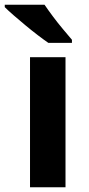

<svg xmlns="http://www.w3.org/2000/svg" viewBox="-48 -786 373 806"><path d="M227 0H78V-546H227ZM139 -766Q154 -744 174.5 -716.5Q195 -689 216.5 -663.5Q238 -638 254 -619V-606H155Q136 -619 110.5 -638.5Q85 -658 58.5 -680Q32 -702 9 -722Q-14 -742 -28 -756V-766Z"/></svg>

Font: Noto Sans Gujarati UI
Style: Bold
Weight: 700
Designer: Jelle Bosma - Monotype Design Team, Universal Thirst
Foundry: Monotype Imaging Inc.
Version: Version 2.106; ttfautohint (v1.8.4.7-5d5b)